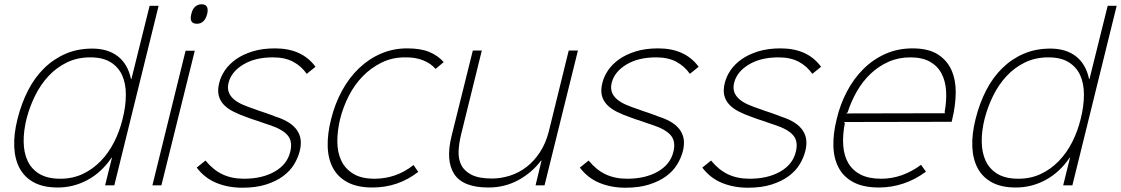

<svg xmlns="http://www.w3.org/2000/svg" viewBox="-20 -866 5237 897"><path d="M514 0H471L503 -129H501Q455 -61 389.5 -25.5Q324 10 250 10Q183 10 139 -13.5Q95 -37 72 -79.5Q49 -122 46.5 -181Q44 -240 62 -311Q80 -383 111 -443.5Q142 -504 186.5 -547.5Q231 -591 287 -615Q343 -639 411 -639Q484 -639 530.5 -603Q577 -567 592 -497H594L679 -839H721ZM553 -311Q568 -371 568 -423.5Q568 -476 550.5 -514.5Q533 -553 496.5 -575.5Q460 -598 402 -598Q341 -598 292 -574Q243 -550 206 -510Q169 -470 143.5 -418Q118 -366 104 -311Q90 -255 90.5 -204.5Q91 -154 108.5 -115.5Q126 -77 163.5 -54Q201 -31 262 -31Q319 -31 366 -53Q413 -75 450 -113Q487 -151 513 -202Q539 -253 553 -311Z M922 -846Q958 -846 948 -801Q936 -755 900 -755Q862 -755 874 -801Q879 -824 892 -835Q905 -846 922 -846ZM734 0H692L847 -629H890Z M1380 -159Q1372 -128 1353.5 -97.5Q1335 -67 1302.5 -43Q1270 -19 1223 -4Q1176 11 1112 11Q1046 11 991 -11.5Q936 -34 899 -83L940 -116Q976 -72 1019.5 -51.5Q1063 -31 1120 -31Q1205 -31 1263.5 -64.5Q1322 -98 1336 -157Q1348 -205 1324 -233.5Q1300 -262 1239 -282Q1234 -283 1219.5 -288.5Q1205 -294 1188 -299.5Q1171 -305 1156 -310Q1141 -315 1137 -317Q1099 -330 1070.5 -344.5Q1042 -359 1024.5 -378Q1007 -397 1001.5 -421.5Q996 -446 1004 -478Q1011 -508 1030.5 -537Q1050 -566 1082.5 -589Q1115 -612 1160.5 -626Q1206 -640 1265 -640Q1391 -640 1454 -554L1413 -521Q1388 -557 1349.5 -577.5Q1311 -598 1255 -598Q1172 -598 1116.5 -564.5Q1061 -531 1048 -480Q1042 -456 1048 -437.5Q1054 -419 1070.5 -404Q1087 -389 1113 -377.5Q1139 -366 1173 -355Q1177 -353 1190.5 -348.5Q1204 -344 1219 -339Q1234 -334 1247 -329Q1260 -324 1265 -322Q1306 -309 1331.5 -292Q1357 -275 1370 -254Q1383 -233 1385 -209.5Q1387 -186 1380 -159Z M1934 -63Q1840 10 1720 10Q1651 10 1605.5 -13.5Q1560 -37 1536.5 -79.5Q1513 -122 1511 -180.5Q1509 -239 1527 -310Q1545 -382 1578 -442.5Q1611 -503 1657 -547Q1703 -591 1760 -615.5Q1817 -640 1882 -640Q1945 -640 1985 -623.5Q2025 -607 2053 -576L2015 -544Q1993 -570 1956 -584.5Q1919 -599 1872 -598Q1812 -598 1762.5 -573.5Q1713 -549 1674.5 -509.5Q1636 -470 1609.5 -418Q1583 -366 1569 -310Q1556 -256 1556 -205.5Q1556 -155 1574 -116.5Q1592 -78 1630 -54.5Q1668 -31 1730 -31Q1779 -31 1824.5 -46.5Q1870 -62 1912 -95Z M2524 0H2482L2510 -116H2508Q2465 -59 2401.5 -24.5Q2338 10 2262 10Q2143 10 2102 -53Q2061 -116 2090 -232L2189 -630H2231L2134 -237Q2124 -196 2122.5 -159Q2121 -122 2135.5 -94Q2150 -66 2184 -49Q2218 -32 2278 -32Q2321 -32 2363 -45.5Q2405 -59 2440.5 -86.5Q2476 -114 2503 -155.5Q2530 -197 2544 -252L2637 -630H2680Z M3170 -159Q3162 -128 3143.5 -97.5Q3125 -67 3092.5 -43Q3060 -19 3013 -4Q2966 11 2902 11Q2836 11 2781 -11.5Q2726 -34 2689 -83L2730 -116Q2766 -72 2809.5 -51.5Q2853 -31 2910 -31Q2995 -31 3053.5 -64.5Q3112 -98 3126 -157Q3138 -205 3114 -233.5Q3090 -262 3029 -282Q3024 -283 3009.5 -288.5Q2995 -294 2978 -299.5Q2961 -305 2946 -310Q2931 -315 2927 -317Q2889 -330 2860.5 -344.5Q2832 -359 2814.5 -378Q2797 -397 2791.5 -421.5Q2786 -446 2794 -478Q2801 -508 2820.5 -537Q2840 -566 2872.5 -589Q2905 -612 2950.5 -626Q2996 -640 3055 -640Q3181 -640 3244 -554L3203 -521Q3178 -557 3139.5 -577.5Q3101 -598 3045 -598Q2962 -598 2906.5 -564.5Q2851 -531 2838 -480Q2832 -456 2838 -437.5Q2844 -419 2860.5 -404Q2877 -389 2903 -377.5Q2929 -366 2963 -355Q2967 -353 2980.5 -348.5Q2994 -344 3009 -339Q3024 -334 3037 -329Q3050 -324 3055 -322Q3096 -309 3121.5 -292Q3147 -275 3160 -254Q3173 -233 3175 -209.5Q3177 -186 3170 -159Z M3742 -159Q3734 -128 3715.5 -97.5Q3697 -67 3664.5 -43Q3632 -19 3585 -4Q3538 11 3474 11Q3408 11 3353 -11.5Q3298 -34 3261 -83L3302 -116Q3338 -72 3381.5 -51.5Q3425 -31 3482 -31Q3567 -31 3625.5 -64.5Q3684 -98 3698 -157Q3710 -205 3686 -233.5Q3662 -262 3601 -282Q3596 -283 3581.5 -288.5Q3567 -294 3550 -299.5Q3533 -305 3518 -310Q3503 -315 3499 -317Q3461 -330 3432.5 -344.5Q3404 -359 3386.5 -378Q3369 -397 3363.5 -421.5Q3358 -446 3366 -478Q3373 -508 3392.5 -537Q3412 -566 3444.5 -589Q3477 -612 3522.5 -626Q3568 -640 3627 -640Q3753 -640 3816 -554L3775 -521Q3750 -557 3711.5 -577.5Q3673 -598 3617 -598Q3534 -598 3478.5 -564.5Q3423 -531 3410 -480Q3404 -456 3410 -437.5Q3416 -419 3432.5 -404Q3449 -389 3475 -377.5Q3501 -366 3535 -355Q3539 -353 3552.5 -348.5Q3566 -344 3581 -339Q3596 -334 3609 -329Q3622 -324 3627 -322Q3668 -309 3693.5 -292Q3719 -275 3732 -254Q3745 -233 3747 -209.5Q3749 -186 3742 -159Z M4426 -297 3923 -296 3927 -291Q3916 -234 3919.5 -186Q3923 -138 3943.5 -103.5Q3964 -69 4001.5 -50Q4039 -31 4097 -31Q4146 -31 4193 -47.5Q4240 -64 4283 -96L4306 -64Q4256 -27 4200.5 -8.5Q4145 10 4087 10Q4014 10 3967.5 -14.5Q3921 -39 3898 -82.5Q3875 -126 3873.5 -184Q3872 -242 3889 -310Q3905 -378 3936.5 -438Q3968 -498 4013 -543Q4058 -588 4116 -614Q4174 -640 4243 -640Q4318 -640 4362 -611.5Q4406 -583 4426 -536.5Q4446 -490 4445 -431Q4444 -372 4429 -310ZM4397 -337 4393 -341Q4403 -395 4400 -441.5Q4397 -488 4378.5 -523Q4360 -558 4324 -578Q4288 -598 4233 -598Q4178 -598 4131.5 -577.5Q4085 -557 4048 -522Q4011 -487 3984 -440.5Q3957 -394 3940 -341L3933 -336Z M4990 0H4947L4979 -129H4977Q4931 -61 4865.5 -25.5Q4800 10 4726 10Q4659 10 4615 -13.5Q4571 -37 4548 -79.5Q4525 -122 4522.5 -181Q4520 -240 4538 -311Q4556 -383 4587 -443.5Q4618 -504 4662.5 -547.5Q4707 -591 4763 -615Q4819 -639 4887 -639Q4960 -639 5006.5 -603Q5053 -567 5068 -497H5070L5155 -839H5197ZM5029 -311Q5044 -371 5044 -423.5Q5044 -476 5026.5 -514.5Q5009 -553 4972.5 -575.5Q4936 -598 4878 -598Q4817 -598 4768 -574Q4719 -550 4682 -510Q4645 -470 4619.5 -418Q4594 -366 4580 -311Q4566 -255 4566.5 -204.5Q4567 -154 4584.5 -115.5Q4602 -77 4639.5 -54Q4677 -31 4738 -31Q4795 -31 4842 -53Q4889 -75 4926 -113Q4963 -151 4989 -202Q5015 -253 5029 -311Z"/></svg>

Font: TypoPRO Sinkin Sans
Style: 200 X Light Italic
Weight: 200
Italic angle: -112°
Designer: Keith Bates
Foundry: K-Type
Version: Sinkin Sans (version 1.0)  by Keith Bates   •   © 2014   www